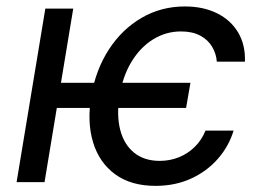

<svg xmlns="http://www.w3.org/2000/svg" viewBox="-20 -573 822 604"><path d="M579.1 -312.5 565.4 -233.4H136.7L149.9 -312.5ZM210.4 -545.9 120.1 0H32.2L122.6 -545.9ZM469.2 11.7Q392.1 11.7 342.3 -24.7Q292.5 -61 272.9 -125Q253.4 -189 267.1 -271Q281.2 -353.5 322.3 -417Q363.3 -480.5 425 -516.6Q486.8 -552.7 561.5 -552.7Q619.6 -552.7 662.8 -531.2Q706.1 -509.8 729.2 -470.7Q752.4 -431.6 750.5 -378.9H662.1Q660.2 -404.3 647.2 -426Q634.3 -447.8 609.9 -460.9Q585.4 -474.1 549.3 -474.1Q502 -474.1 461.7 -449.2Q421.4 -424.3 393.8 -378.9Q366.2 -333.5 356 -271.5Q346.2 -209.5 358.4 -163.6Q370.6 -117.7 402.3 -92.3Q434.1 -66.9 482.4 -66.9Q514.6 -66.9 543 -78.4Q571.3 -89.8 592.8 -111.1Q614.3 -132.3 626.5 -162.1H714.8Q699.7 -112.3 665 -73Q630.4 -33.7 580.6 -11Q530.8 11.7 469.2 11.7Z"/></svg>

Font: Adwaita Sans
Style: Italic
Weight: 400
Italic angle: -9.39999°
Designer: Rasmus Andersson
Foundry: rsms
Version: Version 4.001;git-9221beed3